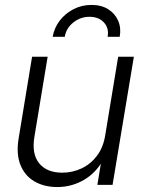

<svg xmlns="http://www.w3.org/2000/svg" viewBox="-20 -754 590 783"><path d="M213.4 8.8Q160.2 8.8 120.6 -14.2Q81.1 -37.1 63.2 -81.8Q45.4 -126.5 56.2 -190.9L110.8 -522.5H174.3L120.1 -194.8Q108.9 -126 139.9 -87.9Q170.9 -49.8 233.9 -49.8Q275.9 -49.8 313 -67.4Q350.1 -85 375.7 -119.1Q401.4 -153.3 409.2 -203.1L461.9 -522.5H525.9L439 0H377L397.5 -123.5H413.1Q379.4 -55.2 327.1 -23.2Q274.9 8.8 213.4 8.8ZM353 -733.9Q393.1 -733.9 420.9 -716.6Q448.7 -699.2 461.7 -669.9Q474.6 -640.6 468.3 -604H418.9Q425.3 -639.2 403.8 -662.4Q382.3 -685.5 345.2 -685.5Q308.1 -685.5 279.1 -662.4Q250 -639.2 244.1 -604H194.8Q201.2 -640.6 223.6 -669.9Q246.1 -699.2 279.8 -716.6Q313.5 -733.9 353 -733.9Z"/></svg>

Font: Inter 28pt Light
Style: Italic
Weight: 300
Italic angle: -9.3988°
Designer: Rasmus Andersson
Foundry: rsms
Version: Version 4.001;git-66647c0bb